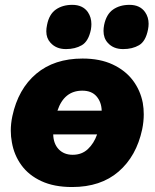

<svg xmlns="http://www.w3.org/2000/svg" viewBox="-20 -757 638 792"><path d="M277.5 14.5Q203 14.5 150.8 -9.8Q98.5 -34 68.2 -75.8Q38 -117.5 29 -170Q24.5 -193.5 24.5 -218Q24.5 -247.5 31 -278Q55 -390 129.5 -452.8Q204 -515.5 320.5 -515.5Q392.5 -515.5 444.5 -491.2Q496.5 -467 527.8 -425.8Q559 -384.5 569 -332.5Q573 -309.5 573 -285.5Q573 -255 566.5 -223.5Q543 -113 469.2 -49.2Q395.5 14.5 277.5 14.5ZM319.5 -383Q244.5 -383 217 -300.5H399.5Q398.5 -336 378.2 -359.5Q358 -383 319.5 -383ZM280 -118.5Q317.5 -118.5 342.5 -142Q367.5 -165.5 380.5 -202.5H199.5Q200.5 -164 222.2 -141.2Q244 -118.5 280 -118.5ZM488 -554.5Q447 -554.5 424 -581Q407 -600 407 -629.5Q407 -641 409.5 -654Q418.5 -698 446.2 -717.5Q474 -737 514 -737Q557.5 -737 578.5 -707Q593 -686 593 -659Q593 -647.5 590.5 -635Q581 -586.5 553.5 -570.5Q526 -554.5 488 -554.5ZM252 -554.5Q211.5 -554.5 188 -581Q171 -599.5 171 -628Q171 -640 174 -654Q182.5 -698 210.2 -717.5Q238 -737 278 -737Q321.5 -737 342.5 -707Q357 -685.5 357 -657.5Q357 -647 355 -635Q345 -586.5 317.5 -570.5Q290 -554.5 252 -554.5Z"/></svg>

Font: Heraclito ExtraBold
Style: Italic
Weight: 800
Italic angle: -12°
Designer: Kostas Bartsokas (font) & Cristiano Sobral (main changes)
Foundry: Kostas Bartsokas (font) & Cristiano Sobral (main changes)
Version: Version 1.00;July 8, 2020;FontCreator 13.0.0.2655 64-bit